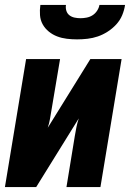

<svg xmlns="http://www.w3.org/2000/svg" viewBox="-20 -760 540 780"><path d="M0 0 86 -520H224L189 -312Q186 -294 183 -276.5Q180 -259 174 -241L347 -520H474L388 0H250L284 -208Q287 -226 290.5 -243.5Q294 -261 300 -279L127 0ZM293 -600Q272 -600 251.5 -602.5Q231 -605 212.5 -612Q194 -619 178.5 -631.5Q163 -644 153.5 -661Q144 -678 142.5 -698.5Q141 -719 144 -740H248Q246 -728 249.5 -716.5Q253 -705 262 -698Q271 -691 283 -688.5Q295 -686 307 -686Q319 -686 332 -688.5Q345 -691 356 -698Q367 -705 374.5 -716.5Q382 -728 384 -740H488Q485 -719 476.5 -698.5Q468 -678 452.5 -661Q437 -644 417.5 -631.5Q398 -619 377.5 -612Q357 -605 335.5 -602.5Q314 -600 293 -600Z"/></svg>

Font: Iosevka Term Curly Hv Obl
Style: Regular
Weight: 900
Italic angle: -9°
Designer: Belleve Invis
Foundry: Belleve Invis
Version: Version 32.3.0